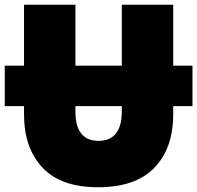

<svg xmlns="http://www.w3.org/2000/svg" viewBox="-40 -743 829 807"><path d="M372 44Q216 44 138.5 -38.5Q61 -121 61 -262V-297H-20V-467H61V-723H277V-467H472V-723H688V-467H769V-297H688V-262Q688 -120 609 -38Q530 44 372 44ZM374 -151Q454 -151 469 -235Q472 -253 472 -275V-297H277V-275Q277 -252 280 -234Q295 -151 374 -151Z"/></svg>

Font: Repo
Style: ExtraBlack
Weight: 1000
Designer: Stefan Peev
Foundry: Context Ltd
Version: Version 001.000